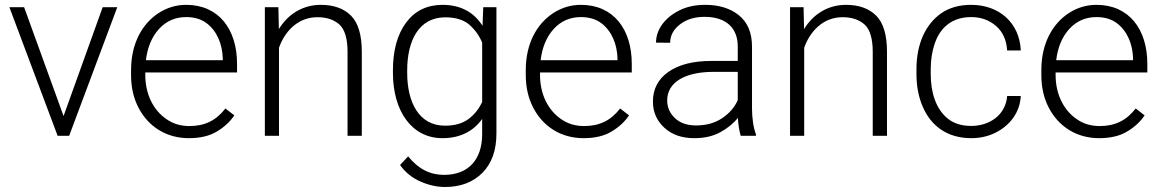

<svg xmlns="http://www.w3.org/2000/svg" viewBox="-20 -558 4772 789"><path d="M18.6 -528.3 216.8 0H264.2L461.9 -528.3H401.9L241.2 -81.1L79.1 -528.3Z M755.9 9.8C803.2 9.8 841.8 0.5 872.1 -18.1C901.9 -36.1 925.8 -58.1 942.9 -84L906.2 -112.3C867.7 -62 820.3 -40 758.3 -40C722.7 -40 690.9 -49.3 664.1 -68.4C609.4 -105.5 577.1 -171.9 577.1 -249.5V-260.3H954.1V-295.9C954.1 -436.5 879.9 -538.1 745.1 -538.1C705.1 -538.1 668 -527.3 633.3 -505.4C564.5 -461.4 518.6 -379.4 518.6 -270.5V-249.5C518.6 -199.2 528.8 -154.3 549.3 -115.2C589.8 -37.1 664.1 9.8 755.9 9.8ZM745.1 -487.8C778.3 -487.8 806.2 -479.5 828.1 -463.4C872.1 -430.7 894 -376 895.5 -316.9V-310.5H579.6C585.9 -363.8 604 -406.7 633.8 -439.5C663.6 -471.7 700.7 -487.8 745.1 -487.8Z M1284.2 -487.3C1322.3 -487.3 1352.5 -477.1 1375 -457C1397 -436.5 1408.2 -398.9 1408.2 -344.7V0H1466.8V-344.2C1466.8 -414.1 1452.1 -463.9 1422.4 -493.7C1392.6 -523.4 1351.1 -538.1 1298.3 -538.1C1222.7 -538.1 1162.6 -498.5 1126 -438.5L1124 -528.3H1068.4V0H1126.5V-361.8C1148.9 -425.8 1201.7 -487.3 1284.2 -487.3Z M1594.7 -258.8C1594.7 -101.1 1672.4 9.8 1797.9 9.8C1872.6 9.8 1926.3 -20 1961.4 -69.3V-7.3C1961.4 98.1 1904.8 160.6 1804.7 160.6C1748 160.6 1699.7 137.2 1657.2 84.5L1624 120.1C1645.5 150.4 1673.3 172.9 1708 188C1742.2 203.1 1775.9 210.4 1808.6 210.4C1872.6 210.4 1923.8 190.9 1962.4 152.3C2001 113.3 2020 59.6 2020 -9.3V-528.3H1965.8L1962.9 -452.1C1928.2 -506.3 1874.5 -538.1 1798.8 -538.1C1734.9 -538.1 1685.1 -513.7 1648.9 -465.3C1612.8 -416.5 1594.7 -351.1 1594.7 -269ZM1653.3 -269C1653.3 -391.6 1701.7 -486.8 1809.6 -486.8C1852.5 -486.8 1885.7 -476.6 1909.7 -455.6C1933.1 -434.6 1950.2 -410.2 1961.4 -382.8V-139.2C1948.7 -111.3 1930.2 -87.9 1905.8 -69.3C1880.9 -50.8 1848.6 -41.5 1808.6 -41.5C1702.1 -41.5 1653.3 -136.7 1653.3 -258.8Z M2377.9 9.8C2425.3 9.8 2463.9 0.5 2494.1 -18.1C2523.9 -36.1 2547.9 -58.1 2564.9 -84L2528.3 -112.3C2489.7 -62 2442.4 -40 2380.4 -40C2344.7 -40 2313 -49.3 2286.1 -68.4C2231.4 -105.5 2199.2 -171.9 2199.2 -249.5V-260.3H2576.2V-295.9C2576.2 -436.5 2502 -538.1 2367.2 -538.1C2327.1 -538.1 2290 -527.3 2255.4 -505.4C2186.5 -461.4 2140.6 -379.4 2140.6 -270.5V-249.5C2140.6 -199.2 2150.9 -154.3 2171.4 -115.2C2211.9 -37.1 2286.1 9.8 2377.9 9.8ZM2367.2 -487.8C2400.4 -487.8 2428.2 -479.5 2450.2 -463.4C2494.1 -430.7 2516.1 -376 2517.6 -316.9V-310.5H2201.7C2208 -363.8 2226.1 -406.7 2255.9 -439.5C2285.6 -471.7 2322.8 -487.8 2367.2 -487.8Z M3086.4 0V-6.3C3076.2 -31.2 3070.3 -74.2 3070.3 -110.8V-366.2C3070.3 -423.3 3052.2 -466.3 3016.6 -495.1C2981 -523.9 2934.6 -538.1 2878.4 -538.1C2837.9 -538.1 2802.7 -530.8 2772.5 -515.6C2711.4 -485.8 2675.8 -435.5 2675.8 -382.8L2733.9 -382.3C2733.9 -411.6 2747.1 -436.5 2773.9 -457.5C2800.8 -478.5 2834.5 -488.8 2875.5 -488.8C2963.9 -488.8 3011.7 -442.9 3011.7 -367.2V-307.6H2903.8C2829.1 -307.6 2770.5 -293 2727.5 -263.2C2684.6 -233.4 2663.1 -192.4 2663.1 -140.6C2663.1 -97.7 2678.7 -62 2710 -33.2C2740.7 -4.4 2782.2 9.8 2833.5 9.8C2875 9.8 2911.1 1.5 2940.9 -15.1C2970.7 -31.7 2994.6 -51.3 3012.2 -73.7C3013.7 -46.4 3018.1 -18.1 3023.9 0ZM2840.3 -42.5C2803.7 -42.5 2774.4 -52.7 2753.4 -72.8C2732.4 -92.8 2721.7 -116.7 2721.7 -145.5C2721.7 -218.3 2792.5 -262.7 2912.1 -262.7H3011.7V-146.5C2999 -117.7 2978 -92.8 2948.2 -72.8C2918.5 -52.7 2882.8 -42.5 2840.3 -42.5Z M3442.4 -487.3C3480.5 -487.3 3510.7 -477.1 3533.2 -457C3555.2 -436.5 3566.4 -398.9 3566.4 -344.7V0H3625V-344.2C3625 -414.1 3610.4 -463.9 3580.6 -493.7C3550.8 -523.4 3509.3 -538.1 3456.5 -538.1C3380.9 -538.1 3320.8 -498.5 3284.2 -438.5L3282.2 -528.3H3226.6V0H3284.7V-361.8C3307.1 -425.8 3359.9 -487.3 3442.4 -487.3Z M3971.7 -40.5C3931.2 -40.5 3898.9 -50.8 3874.5 -70.8C3825.2 -110.8 3804.7 -179.2 3804.7 -253.9V-274.4C3804.7 -312 3810.1 -346.7 3821.3 -379.4C3843.3 -443.8 3891.1 -487.8 3971.2 -487.8C4010.7 -487.8 4044.9 -475.6 4073.2 -451.2C4101.1 -426.8 4116.2 -393.1 4118.7 -350.6H4174.8C4169.9 -465.3 4084.5 -538.1 3971.2 -538.1C3921.9 -538.1 3880.9 -526.4 3847.7 -503.4C3780.8 -456.5 3746.1 -373.5 3746.1 -274.4V-253.9C3746.1 -204.6 3754.4 -160.2 3771.5 -120.6C3805.2 -40.5 3872.6 9.8 3971.7 9.8C4007.3 9.8 4040.5 2.4 4070.8 -12.7C4130.9 -42.5 4171.4 -96.7 4174.8 -163.6H4118.7C4112.8 -84 4044.4 -40.5 3971.7 -40.5Z M4496.6 9.8C4543.9 9.8 4582.5 0.5 4612.8 -18.1C4642.6 -36.1 4666.5 -58.1 4683.6 -84L4647 -112.3C4608.4 -62 4561 -40 4499 -40C4463.4 -40 4431.6 -49.3 4404.8 -68.4C4350.1 -105.5 4317.9 -171.9 4317.9 -249.5V-260.3H4694.8V-295.9C4694.8 -436.5 4620.6 -538.1 4485.8 -538.1C4445.8 -538.1 4408.7 -527.3 4374 -505.4C4305.2 -461.4 4259.3 -379.4 4259.3 -270.5V-249.5C4259.3 -199.2 4269.5 -154.3 4290 -115.2C4330.6 -37.1 4404.8 9.8 4496.6 9.8ZM4485.8 -487.8C4519 -487.8 4546.9 -479.5 4568.8 -463.4C4612.8 -430.7 4634.8 -376 4636.2 -316.9V-310.5H4320.3C4326.7 -363.8 4344.7 -406.7 4374.5 -439.5C4404.3 -471.7 4441.4 -487.8 4485.8 -487.8Z"/></svg>

Font: Vazirmatn ExtraLight
Style: Regular
Weight: 200
Designer: Saber Rastikerdar
Foundry: Saber Rastikerdar
Version: Version 33.003